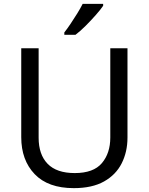

<svg xmlns="http://www.w3.org/2000/svg" viewBox="-20 -964 771 994"><path d="M640 -252Q640 -178 610 -118.5Q580 -59 518.5 -24.5Q457 10 362 10Q229 10 159.5 -62.5Q90 -135 90 -254V-714H180V-251Q180 -164 226.5 -116Q273 -68 367 -68Q464 -68 507.5 -119.5Q551 -171 551 -252V-714H640ZM514 -934Q502 -916 477 -887.5Q452 -859 423.5 -830.5Q395 -802 371 -784H313V-796Q328 -815 345.5 -841Q363 -867 380 -894.5Q397 -922 408 -944H514Z"/></svg>

Font: Noto Sans Lydian
Style: Regular
Weight: 400
Designer: Monotype Design Team
Foundry: Monotype Imaging Inc.
Version: Version 2.002; ttfautohint (v1.8.4.7-5d5b)